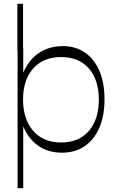

<svg xmlns="http://www.w3.org/2000/svg" viewBox="-20 -800 615 1016"><path d="M72 -532V-780H102V-532ZM308 8Q240 8 189 -24.5Q138 -57 109.5 -117Q81 -177 81 -258V-291Q81 -372 110.5 -431.5Q140 -491 192 -523.5Q244 -556 313 -556Q379 -556 428.5 -522.5Q478 -489 505.5 -426Q533 -363 533 -274Q533 -186 505 -122.5Q477 -59 426.5 -25.5Q376 8 308 8ZM73 196V-548H103V-401L102 -360V-182L103 -153V196ZM303 -46Q398 -46 450.5 -107.5Q503 -169 503 -273Q503 -377 450.5 -437.5Q398 -498 303 -498Q209 -498 155.5 -437.5Q102 -377 102 -273Q102 -170 155.5 -108Q209 -46 303 -46Z"/></svg>

Font: Savate ExtraLight
Style: Regular
Weight: 200
Designer: Max Esnée
Foundry: Plomb Type
Version: Version 2.000